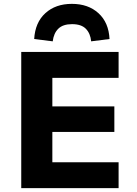

<svg xmlns="http://www.w3.org/2000/svg" viewBox="-20 -974 708 994"><path d="M90 0V-705H594V-571H251V-423H572V-291H251V-134H594V0ZM253 -760 157 -772Q162 -858 215 -906Q268 -954 352 -954Q437 -954 490 -905.5Q543 -857 547 -772L452 -760Q448 -801 424.5 -825Q401 -849 353 -849Q306 -849 282 -825.5Q258 -802 253 -760Z"/></svg>

Font: Nunito Sans 7pt ExtraBold
Style: Regular
Weight: 800
Designer: Vernon Adams
Foundry: Vernon Adams
Version: Version 3.101;gftools[0.9.27]